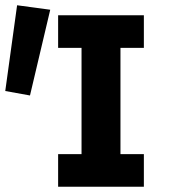

<svg xmlns="http://www.w3.org/2000/svg" viewBox="-21 -710 641 730"><path d="M200 0V-124H289V-528H200V-652H526V-528H437V-124H526V0ZM93 -347 -1 -364 44 -690 170 -673Z"/></svg>

Font: Source Code Pro
Style: Bold
Weight: 700
Monospace: yes
Designer: Paul D. Hunt, Teo Tuominen
Foundry: Adobe Systems Incorporated
Version: Version 2.030;PS 1.000;hotconv 16.6.51;makeotf.lib2.5.65220